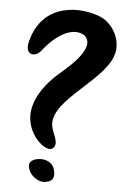

<svg xmlns="http://www.w3.org/2000/svg" viewBox="-54 -758 555 848"><g transform="rotate(5 223.0 -333.5)"><path d="M199 -100C227 -123 194 -163 188 -199C170 -319 426 -427 440 -555C447 -624 401 -678 361 -696C270 -735 99 -738 54 -563C36 -498 87 -491 114 -528C171 -601 243 -641 294 -610C359 -556 216 -447 191 -424C145 -382 102 -329 90 -263C72 -160 169 -76 199 -100ZM212 -8C195 -67 101 -52 101 -19C101 23 145 55 177 51C218 46 220 22 212 -8Z"/></g></svg>

Font: Carybe
Style: Regular
Weight: 400
Designer: Genilson Lima Santos
Foundry: Genilson Lima Santos
Version: Version 1.010;PS 001.010;hotconv 1.0.70;makeotf.lib2.5.58329